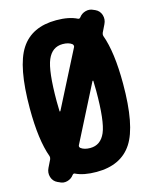

<svg xmlns="http://www.w3.org/2000/svg" viewBox="-115 -824 730 917"><g transform="rotate(-15 250.0 -365.5)"><path d="M347.7 -365.2Q347.7 -374 347.2 -390.6Q346.7 -407.2 346.7 -414.1Q346.7 -416 345.2 -416Q343.8 -416 342.8 -415L200.2 -134.8Q197.3 -127 204.1 -121.1Q220.7 -108.4 250 -108.4Q301.8 -108.4 324.7 -161.6Q347.7 -214.8 347.7 -365.2ZM152.3 -365.2Q152.3 -356.4 152.8 -339.8Q153.3 -323.2 153.3 -316.4Q153.3 -314.5 154.8 -314.5Q156.2 -314.5 157.2 -315.4L299.8 -594.7Q302.7 -602.5 295.9 -609.4Q279.3 -622.1 250 -622.1Q198.2 -622.1 175.3 -568.8Q152.3 -515.6 152.3 -365.2ZM467.8 -662.1 449.2 -624Q446.3 -615.2 448.2 -609.4Q480.5 -521.5 480.5 -365.2Q480.5 -158.2 425.8 -74.2Q371.1 9.8 250 9.8Q186.5 9.8 146.5 -9.8Q140.6 -12.7 134.8 -5.9Q123 10.7 102.5 16.1Q82 21.5 63.5 10.7L56.6 7.8Q35.2 -2 28.3 -24.4Q21.5 -46.9 32.2 -68.4L50.8 -106.4Q53.7 -115.2 51.8 -121.1Q19.5 -209 19.5 -365.2Q19.5 -572.3 74.2 -656.2Q128.9 -740.2 250 -740.2Q313.5 -740.2 353.5 -719.7Q359.4 -716.8 365.2 -723.6Q377 -740.2 397.5 -745.6Q418 -751 436.5 -741.2L443.4 -738.3Q464.8 -728.5 471.7 -706.1Q478.5 -683.6 467.8 -662.1Z"/></g></svg>

Font: Rounded Mgen+ 1m bold
Style: Bold
Weight: 700
Designer: [Source Han Sans]
Ryoko NISHIZUKA  (kana & ideographs); Paul D. Hunt (Latin, Greek & Cyrillic); Wenlong ZHANG  (bopomofo
Version: Version 1.059.20150602